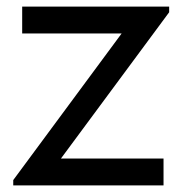

<svg xmlns="http://www.w3.org/2000/svg" viewBox="-20 -560 571 580"><path d="M20 0H474V-81H164L491 -523V-540H47V-459H347.5L20 -16Z"/></svg>

Font: Eudonet Medium
Style: Regular
Weight: 500
Designer: Mikhail Sharanda
Foundry: Mikhail Sharanda
Version: Version 4.503;Glyphs 3.1.2 (3151)